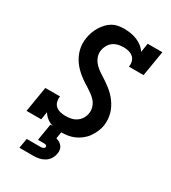

<svg xmlns="http://www.w3.org/2000/svg" viewBox="-228 -856 1056 1189"><g transform="rotate(30 300.0 -261.5)"><path d="M281 8Q260 8 240 5Q220 2 202 -6Q184 -14 169.5 -26.5Q155 -39 145 -56L136 0H31L61 -181H166Q163 -162 167.5 -143.5Q172 -125 185.5 -113.5Q199 -102 217.5 -97.5Q236 -93 255 -93Q275 -93 294.5 -97Q314 -101 331.5 -112.5Q349 -124 360 -142Q371 -160 374 -179Q378 -201 372 -222Q366 -243 353.5 -259Q341 -275 324.5 -287.5Q308 -300 290.5 -311Q273 -322 256 -333Q239 -344 222.5 -357Q206 -370 191.5 -384.5Q177 -399 165 -415.5Q153 -432 144 -450.5Q135 -469 129.5 -489.5Q124 -510 123 -532Q122 -554 126 -576Q129 -597 136.5 -618Q144 -639 155.5 -658.5Q167 -678 182.5 -695Q198 -712 217.5 -723.5Q237 -735 259 -739Q281 -743 302 -743Q326 -743 349.5 -739Q373 -735 394 -726.5Q415 -718 433 -704Q451 -690 463 -671L473 -735H578L548 -554H443Q447 -573 442 -591.5Q437 -610 423.5 -621.5Q410 -633 392 -637.5Q374 -642 354 -642Q336 -642 317 -637.5Q298 -633 282 -621.5Q266 -610 256 -592.5Q246 -575 243 -557Q239 -535 245 -514.5Q251 -494 263.5 -477.5Q276 -461 292 -448.5Q308 -436 325.5 -425Q343 -414 360 -402.5Q377 -391 393 -378.5Q409 -366 423.5 -351.5Q438 -337 450 -320.5Q462 -304 471.5 -285.5Q481 -267 486.5 -247.5Q492 -228 493.5 -206Q495 -184 492 -162Q488 -138 478 -115Q468 -92 453.5 -71.5Q439 -51 418.5 -35Q398 -19 375 -9Q352 1 328 4.5Q304 8 281 8ZM107 220 119 150H219Q227 150 236 146.5Q245 143 246 135Q246 135 246 135Q246 135 246 135Q247 131 245 127.5Q243 124 239.5 122.5Q236 121 232 120.5Q228 120 224 120H182L202 0H285L276 55Q289 58 300.5 65Q312 72 320 82.5Q328 93 330 107Q332 121 329 135Q326 154 314.5 172Q303 190 285 201Q267 212 247 216Q227 220 207 220Z"/></g></svg>

Font: Iosevka Slab Extended Oblique
Style: Bold
Weight: 700
Width: 7
Italic angle: -9°
Monospace: yes
Designer: Belleve Invis
Foundry: Belleve Invis
Version: Version 11.1.1; ttfautohint (v1.8.3)